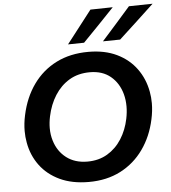

<svg xmlns="http://www.w3.org/2000/svg" viewBox="-63 -1025 978 1095"><g transform="rotate(-5 426.0 -477.5)"><path d="M401.5 12.5Q305.5 12.5 235.5 -20.5Q165.5 -53.5 123 -111Q80.5 -168.5 67.5 -242.5Q61.5 -274.5 61.5 -308.5Q61.5 -352 71.5 -398Q93 -499 145.8 -572.8Q198.5 -646.5 278.5 -686.8Q358.5 -727 462.5 -727Q556 -727 625 -693.8Q694 -660.5 736.2 -602.5Q778.5 -544.5 792 -470Q798 -438 798 -404Q798 -359.5 787.5 -312Q767 -216 715 -142.8Q663 -69.5 583.8 -28.5Q504.5 12.5 401.5 12.5ZM403.5 -104Q468.5 -104 518 -133.5Q567.5 -163 599.8 -213.8Q632 -264.5 645 -328Q652.5 -364.5 652.5 -398.5Q652.5 -435.5 643.5 -469Q626 -533 579.5 -571.8Q533 -610.5 461 -610.5Q393.5 -610.5 343.2 -580.5Q293 -550.5 260 -498.5Q227 -446.5 213 -380Q205.5 -344.5 205.5 -312.5Q205.5 -274.5 216 -240.5Q235 -178 283.5 -141Q332 -104 403.5 -104ZM551 -779.5Q593 -826.5 634 -872.8Q675 -919 716 -966L851.5 -968.5Q800 -920 749.2 -873Q698.5 -826 649.5 -781ZM351 -779.5Q387.5 -826.5 423.5 -873Q459.5 -919 495.5 -966L623.5 -968.5Q577.5 -920 532.5 -873.2Q487.5 -826.5 443 -781Z"/></g></svg>

Font: Heraclito SemiBold
Style: Italic
Weight: 600
Italic angle: -12°
Designer: Kostas Bartsokas (font) & Cristiano Sobral (main changes)
Foundry: Kostas Bartsokas (font) & Cristiano Sobral (main changes)
Version: Version 1.00;July 8, 2020;FontCreator 13.0.0.2655 64-bit